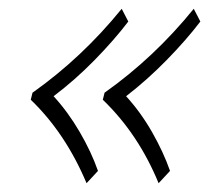

<svg xmlns="http://www.w3.org/2000/svg" viewBox="-20 -481 476 437"><path d="M50 -254 54 -270Q167 -350 257 -461L272 -432Q240 -390 195.5 -344.5Q151 -299 102 -262Q135 -226 161.5 -180.5Q188 -135 203 -92L177 -64Q129 -178 50 -254ZM214 -254 218 -270Q331 -350 421 -461L436 -432Q404 -390 359.5 -344.5Q315 -299 267 -262Q300 -226 326 -180.5Q352 -135 367 -92L341 -64Q295 -176 214 -254Z"/></svg>

Font: Trirong ExtraLight
Style: Italic
Weight: 275
Italic angle: -12°
Designer: Katatrad Team
Foundry: CadsonDemak
Version: Version 1.003